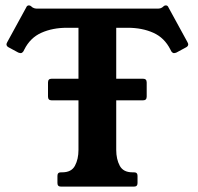

<svg xmlns="http://www.w3.org/2000/svg" viewBox="-20 -692 733 712"><path d="M171 -320Q158 -320 158 -334V-386Q158 -400 171 -400H271V-589H228Q175 -589 133.5 -570.5Q92 -552 70 -508L67 -502Q62 -495 57 -495Q56 -495 53.5 -495.5Q51 -496 48 -497L11 -517Q4 -521 4 -528Q4 -530 7 -536L77 -664Q80 -672 87 -672Q92 -672 95 -669Q101 -663 107 -661.5Q113 -660 117 -660H565Q570 -660 575.5 -661.5Q581 -663 587 -669Q590 -672 595 -672Q602 -672 605 -664L675 -536Q678 -530 678 -528Q678 -521 671 -517L634 -497Q631 -496 629 -495.5Q627 -495 625 -495Q620 -495 615 -502L612 -508Q590 -552 548.5 -570.5Q507 -589 454 -589H411V-400H511Q524 -400 524 -386V-334Q524 -320 511 -320H411V-136Q411 -102 424 -77.5Q437 -53 471 -53H477Q490 -53 490 -40V-13Q490 0 477 0H206Q193 0 193 -13V-40Q193 -53 206 -53H211Q245 -53 258 -77.5Q271 -102 271 -136V-320Z"/></svg>

Font: Young Serif
Style: Regular
Weight: 400
Designer: Bastien Sozeau
Foundry: NBR — Bastien Sozeau
Version: Version 3.004; ttfautohint (v1.8.4.7-5d5b);gftools[0.9.33]